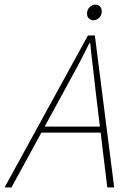

<svg xmlns="http://www.w3.org/2000/svg" viewBox="-62 -814 562 834"><path d="M-42 0 320 -660H350L434 0H404L356 -396Q350 -452 343 -509Q336 -566 330 -626H326Q296 -565 266 -510Q236 -455 204 -396L-12 0ZM104 -238 112 -264H392L386 -238ZM344 -726Q332 -726 324 -734Q316 -742 316 -754Q316 -772 327.5 -783Q339 -794 352 -794Q364 -794 372 -786Q380 -778 380 -764Q380 -748 369 -737Q358 -726 344 -726Z"/></svg>

Font: Source Sans 3 ExtraLight
Style: Italic
Weight: 250
Italic angle: -11°
Designer: Paul D. Hunt
Foundry: Adobe
Version: Version 3.046;hotconv 1.0.118;makeotfexe 2.5.65603